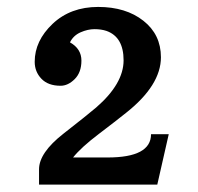

<svg xmlns="http://www.w3.org/2000/svg" viewBox="-20 -917 556 540"><path d="M282.7 -474.1Q404.8 -474.1 404.8 -539.6H454.6L422.4 -397.9H89.8V-440.9Q89.8 -487.3 158.4 -541Q227.1 -594.7 250.5 -614.7Q327.6 -681.6 327.6 -747.3Q327.6 -813 279.3 -830.1Q264.6 -835 245.8 -835Q227.1 -835 206.8 -826.2Q186.5 -817.4 176.8 -797.9Q209 -779.8 209 -746.6Q209 -713.4 190.2 -694.6Q171.4 -675.8 150.4 -675.8Q115.2 -675.8 96.4 -695.6Q77.6 -715.3 77.6 -743.2Q77.6 -802.2 127.9 -849.9Q178.2 -897.5 256.1 -897.5Q334 -897.5 383.3 -858.6Q432.6 -819.8 432.6 -755.9Q432.6 -677.2 334.5 -599.6Q307.1 -577.6 257.6 -540Q208 -502.4 185.5 -474.1Z"/></svg>

Font: Arbutus Slab
Style: Regular
Weight: 400
Designer: Karolina Lach
Foundry: Karolina Lach
Version: Version 1.001; ttfautohint (v0.92) -l 10 -r 16 -G 200 -x 7 -